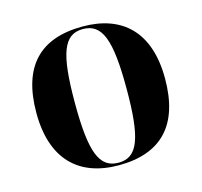

<svg xmlns="http://www.w3.org/2000/svg" viewBox="-86 -643 786 748"><g transform="rotate(-15 306.5 -269.5)"><path d="M305 10C476 10 566 -82 566 -270C566 -458 468 -549 308 -549C136 -549 47 -458 47 -270C47 -82 145 10 305 10ZM307 0C229 0 202 -70 202 -270C202 -469 229 -539 306 -539C384 -539 411 -469 411 -270C411 -70 384 0 307 0Z"/></g></svg>

Font: Noto Serif Display
Style: Bold
Weight: 700
Designer: Monotype Design Team
Foundry: Monotype Imaging Inc.
Version: Version 2.009